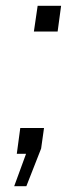

<svg xmlns="http://www.w3.org/2000/svg" viewBox="-20 -531 272 663"><path d="M179 -422H97L110 -511H191ZM122 -18 71 112H29L70 0H38L50 -89H132Z"/></svg>

Font: Chivo Light Italic
Style: Regular
Weight: 300
Italic angle: -8.05°
Designer: Hector Gatti
Foundry: Omnibus-Type
Version: Version 1.007